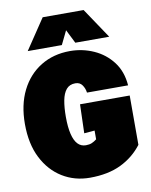

<svg xmlns="http://www.w3.org/2000/svg" viewBox="-99 -996 849 1081"><g transform="rotate(-10 325.0 -456.0)"><path d="M327 12Q240 12 170 -31Q100 -74 59 -154.5Q18 -235 18 -349Q18 -459 58.5 -540Q99 -621 171.5 -665.5Q244 -710 339 -710Q410 -710 474 -681.5Q538 -653 580 -598Q622 -543 628 -463H393Q390 -487 376.5 -506.5Q363 -526 337 -526Q304 -526 285.5 -504Q267 -482 259.5 -442Q252 -402 252 -349Q252 -290 261.5 -250.5Q271 -211 289.5 -191.5Q308 -172 336 -172Q356 -172 370 -178Q384 -184 398 -195V-245L338 -240L343 -405H627V-123Q578 -59 504.5 -23.5Q431 12 327 12ZM105 -751 221 -924H455L571 -751H377L338 -829L300 -751Z"/></g></svg>

Font: Azeret Mono Thin Black
Style: Regular
Weight: 900
Version: Version 1.002